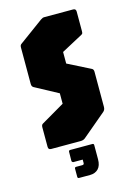

<svg xmlns="http://www.w3.org/2000/svg" viewBox="-109 -609 575 818"><g transform="rotate(-15 178.5 -200.0)"><path d="M53 0Q40.5 0 40.5 -12.5V-99Q40.5 -110.5 48 -114L150 -173.5V-219.5L48 -274.5Q40.5 -279 40.5 -290V-451Q40.5 -456 42 -459.8Q43.5 -463.5 47.5 -466L154 -544Q159 -547.5 162.5 -548.8Q166 -550 170 -550H297Q309.5 -550 309.5 -537.5V-453.5Q309.5 -445 308.5 -442Q307.5 -439 303 -436.5L209 -386V-335L308 -285Q316.5 -281.5 316.5 -270V-115Q316.5 -102.5 308 -95L203 -6.5Q195 0 183 0ZM136 150Q129.5 150 129.5 143.5V107.5Q129.5 101 136 101H163Q171 101 171 94V78.5H129.5Q123 76.5 123 71L123.5 31.5Q123.5 25 130.5 25H228Q234.5 25 234.5 31.5V93.5Q234.5 122 220.8 136Q207 150 184.5 150Z"/></g></svg>

Font: Jaro 24pt
Style: Regular
Weight: 400
Designer: Agyei Archer, Celine Hurka, Mirko Velimirović
Version: Version 1.000